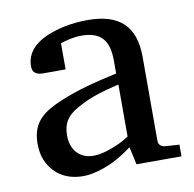

<svg xmlns="http://www.w3.org/2000/svg" viewBox="-63 -556 638 630"><g transform="rotate(-10 256.0 -241.0)"><path d="M136 -130C136 -183 164 -203 201 -222C238 -242 280 -254 331 -266V-93C318 -84 305 -77 291 -71C270 -62 239 -50 210 -50C164 -50 136 -83 136 -130ZM267 -492C215 -492 163 -481 126 -464C92 -448 59 -421 59 -374C59 -351 74 -345 96 -345H169V-432C186 -438 212 -445 239 -445C305 -445 330 -412 330 -346V-303C257 -287 194 -271 138 -247C82 -223 36 -196 36 -121C36 -100 39 -81 46 -65C65 -21 104 10 166 10C176 10 186 9 196 7C251 -4 292 -28 331 -57L344 2H494V-37L446 -40C435 -41 425 -49 425 -61V-341C425 -445 373 -492 267 -492Z"/></g></svg>

Font: Veleka
Style: Regular
Weight: 400
Designer: Stefan Peev, Context Ltd, 2016; SIL International, 1997-2014.
Foundry: Stefan Peev, Context Ltd, 2016
Version: Version 1.000